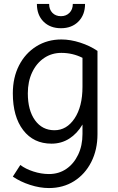

<svg xmlns="http://www.w3.org/2000/svg" viewBox="-20 -714 599 973"><path d="M228 239Q182 239 132.5 223Q83 207 45 181L83 122Q109 142 149 155Q189 168 228 168Q278 168 316 142Q354 116 376 70Q398 24 398 -35V-83Q371 -37 331 -11.5Q291 14 241 14Q150 14 97.5 -54.5Q45 -123 45 -241Q45 -321 76.5 -382.5Q108 -444 164 -479Q220 -514 291 -514Q337 -514 386.5 -498Q436 -482 474 -456V-34Q474 45 442.5 107Q411 169 355.5 204Q300 239 228 239ZM256 -54Q318 -54 358 -114Q398 -174 398 -274V-421Q348 -446 291 -446Q242 -446 203.5 -420Q165 -394 143 -347.5Q121 -301 121 -241Q121 -155 157.5 -104.5Q194 -54 256 -54ZM289 -571Q234 -571 200.5 -604.5Q167 -638 167 -694H229Q229 -666 245.5 -649Q262 -632 289 -632Q315 -632 332 -649Q349 -666 349 -694H411Q411 -639 377.5 -605Q344 -571 289 -571Z"/></svg>

Font: Imprima
Style: Regular
Weight: 400
Designer: Eduardo Tunni
Foundry: Eduardo Tunni
Version: Version 1.002; ttfautohint (v1.8.4.7-5d5b);gftools[0.9.23]